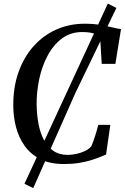

<svg xmlns="http://www.w3.org/2000/svg" viewBox="-20 -880 676 1040"><path d="M326 8.5Q250 8.5 197.8 -18.2Q145.5 -45 113.5 -90Q81.5 -135 66.8 -191.2Q52 -247.5 52 -306.5Q51 -406 79.8 -487.8Q108.5 -569.5 160.8 -628.5Q213 -687.5 284 -719.5Q355 -751.5 438.5 -751.5Q486 -751.5 523.5 -745Q561 -738.5 589 -731.5Q617 -724.5 635.5 -722.5L605 -534H531L522 -684.5Q512.5 -690 499.8 -695Q487 -700 468.8 -703.2Q450.5 -706.5 425.5 -706.5Q361.5 -706.5 314.5 -670.8Q267.5 -635 236.8 -576.5Q206 -518 191.8 -448.2Q177.5 -378.5 178.5 -310.5Q179.5 -258 188.5 -209.5Q197.5 -161 217.2 -123Q237 -85 268.8 -63Q300.5 -41 347 -41Q367 -41 391.8 -46Q416.5 -51 439.2 -61.5Q462 -72 475 -88.5Q480 -99.5 485 -113.5Q490 -127.5 495 -143Q500 -158.5 504.5 -174Q509 -189.5 512.5 -203.5H577.5L554.5 -43Q540 -37 519.2 -28.5Q498.5 -20 470.5 -11.5Q442.5 -3 406.5 2.8Q370.5 8.5 326 8.5ZM112.5 115.5 349 -395.5 564 -860.5 610.5 -837 387.5 -374.5 160 139Z"/></svg>

Font: Merriweather 60pt Medium
Style: Italic
Weight: 500
Italic angle: -7.8°
Version: Version 2.101